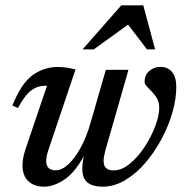

<svg xmlns="http://www.w3.org/2000/svg" viewBox="-20 -690 700 721"><path d="M377.5 -428H462.5L375.5 -124.5Q369 -100.5 369 -85.5Q369 -50 406.5 -50Q436.5 -50 467 -74.8Q497.5 -99.5 522.5 -137.5Q547.5 -175.5 562.8 -215.8Q578 -256 578 -286.5Q578 -311 564.2 -329Q550.5 -347 536.8 -360Q523 -373 523 -382Q523 -409.5 541.5 -424.2Q560 -439 582 -439Q610 -439 626 -419.8Q642 -400.5 642 -363.5Q642 -318 627.2 -267Q612.5 -216 586 -166.8Q559.5 -117.5 524.8 -77.2Q490 -37 449.2 -13Q408.5 11 365.5 11Q328.5 11 308.8 -4.5Q289 -20 289 -57Q289 -77.5 295 -104Q260.5 -41 220.8 -15Q181 11 145.5 11Q108 11 86.2 -9.8Q64.5 -30.5 64.5 -69Q64.5 -95 75 -127.5L156.5 -368H149Q121.5 -368 98 -351.2Q74.5 -334.5 47.5 -284.5L26.5 -293.5Q59.5 -376.5 102.2 -407.5Q145 -438.5 196 -438.5Q215.5 -438.5 232.2 -435.8Q249 -433 263.5 -429L161 -124.5Q153.5 -101 153.5 -85.5Q153.5 -50.5 189 -50.5Q213 -50.5 237.8 -74Q262.5 -97.5 284 -137.5Q305.5 -177.5 319.5 -227ZM290 -504.5 435.5 -670H518L562.5 -504.5H532L461 -597.5L332 -504.5Z"/></svg>

Font: Newsreader Text Medium
Style: Italic
Weight: 500
Italic angle: -17°
Designer: Hugues Gentile
Foundry: Production Type
Version: Version 1.001